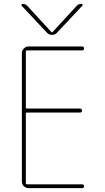

<svg xmlns="http://www.w3.org/2000/svg" viewBox="-20 -970 540 990"><path d="M127.9 -730.5H403.3Q413.1 -730.5 413.1 -720.2Q413.1 -710 403.3 -710H118.2Q113.3 -710 113.3 -705.1V-415Q113.3 -410.2 118.2 -410.2H392.6Q402.3 -410.2 402.8 -399.9Q403.3 -389.6 392.6 -389.6H118.2Q113.3 -389.6 113.3 -384.8V-25.4Q113.3 -20.5 118.2 -19.5H403.3Q413.1 -19.5 413.1 -9.8Q413.1 0 403.3 0H127.9Q113.3 0 103 -9.8Q92.8 -19.5 92.8 -35.2V-695.3Q92.8 -710 103 -720.2Q113.3 -730.5 127.9 -730.5ZM222.7 -800.8 91.8 -940.4Q89.8 -943.4 91.3 -946.8Q92.8 -950.2 96.7 -950.2Q109.4 -950.2 120.1 -940.4L246.1 -803.7H248H250L376 -940.4Q385.7 -950.2 399.4 -950.2Q403.3 -950.2 405.3 -946.8Q407.2 -943.4 404.3 -940.4L273.4 -800.8Q262.7 -790 248 -790Q233.4 -790 222.7 -800.8Z"/></svg>

Font: Rounded Mgen+ 1m thin
Style: Regular
Weight: 100
Designer: [Source Han Sans]
Ryoko NISHIZUKA  (kana & ideographs); Paul D. Hunt (Latin, Greek & Cyrillic); Wenlong ZHANG  (bopomofo
Version: Version 1.059.20150602